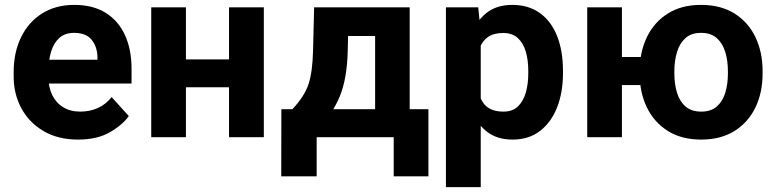

<svg xmlns="http://www.w3.org/2000/svg" viewBox="-20 -558 3155 781"><path d="M297.9 9.8Q215.8 9.8 157 -24.9Q98.1 -59.6 66.9 -117.7Q35.6 -175.8 35.6 -246.1V-265.1Q35.6 -344.7 65.7 -406.5Q95.7 -468.3 151.1 -503.2Q206.5 -538.1 282.2 -538.1Q358.4 -538.1 410.2 -505.6Q461.9 -473.1 488.5 -414.8Q515.1 -356.4 515.1 -278.3V-218.3H96.2V-314.9H376.5V-325.7Q375.5 -368.2 352.8 -396.2Q330.1 -424.3 281.3 -424.3Q244.1 -424.3 221.2 -403.6Q198.2 -382.8 187.5 -346.9Q176.8 -311 176.8 -265.1V-246.1Q176.8 -204.1 192.1 -172.1Q207.5 -140.1 236.6 -122.1Q265.6 -104 306.6 -104Q345.7 -104 378.2 -118.7Q410.6 -133.3 434.1 -163.1L503.9 -85.9Q478.5 -49.8 426.8 -20Q375 9.8 297.9 9.8Z M957 -316.4V-203.1H690.4V-316.4ZM736.3 -528.3V0H595.2V-528.3ZM1053.2 -528.3V0H911.6V-528.3Z M1257.8 -528.3H1398.9L1394.5 -353Q1392.1 -238.8 1362.3 -166.5Q1332.5 -94.2 1285.6 -54.9Q1238.8 -15.6 1184.1 0H1155.8L1154.3 -112.3L1169.4 -113.8Q1219.2 -167 1235.4 -217Q1251.5 -267.1 1253.4 -353ZM1295.9 -528.3H1646.5V0H1505.9V-411.6H1295.9ZM1124.5 -113.8H1722.7V159.2H1581.5V0H1268.1V159.2H1124Z M1935.5 -426.8V203.1H1793.9V-528.3H1925.3ZM2270 -270V-259.8Q2270 -182.6 2246.3 -121.8Q2222.7 -61 2177 -25.6Q2131.3 9.8 2064.9 9.8Q1999.5 9.8 1957.5 -24.9Q1915.5 -59.6 1892.1 -118.7Q1868.7 -177.7 1858.9 -251V-271.5Q1868.7 -348.6 1891.8 -408.9Q1915 -469.2 1956.8 -503.7Q1998.5 -538.1 2063.5 -538.1Q2130.4 -538.1 2176.5 -504.6Q2222.7 -471.2 2246.3 -410.9Q2270 -350.6 2270 -270ZM2128.9 -259.8V-270Q2128.9 -313.5 2118.7 -348.4Q2108.4 -383.3 2085.9 -403.6Q2063.5 -423.8 2026.9 -423.8Q1988.8 -423.8 1965.6 -408Q1942.4 -392.1 1931.2 -362.5Q1919.9 -333 1918 -292V-230Q1921.4 -175.3 1945.8 -139.6Q1970.2 -104 2027.8 -104Q2064.9 -104 2086.9 -125.2Q2108.9 -146.5 2118.9 -181.6Q2128.9 -216.8 2128.9 -259.8Z M2678.7 -326.2V-211.9H2390.6V-326.2ZM2509.8 -528.3V0H2368.7V-528.3ZM2582 -258.8V-269Q2582 -345.7 2611.3 -406.7Q2640.6 -467.8 2696.3 -502.9Q2752 -538.1 2831.5 -538.1Q2912.1 -538.1 2968 -502.9Q3023.9 -467.8 3053 -406.7Q3082 -345.7 3082 -269V-258.8Q3082 -181.6 3053 -121.1Q3023.9 -60.5 2968 -25.4Q2912.1 9.8 2832.5 9.8Q2752.4 9.8 2696.5 -25.4Q2640.6 -60.5 2611.3 -121.1Q2582 -181.6 2582 -258.8ZM2723.1 -269V-258.8Q2723.1 -215.8 2733.9 -180.7Q2744.6 -145.5 2768.6 -124.8Q2792.5 -104 2832.5 -104Q2872.1 -104 2895.8 -124.8Q2919.4 -145.5 2930.2 -180.7Q2940.9 -215.8 2940.9 -258.8V-269Q2940.9 -311 2930.2 -346.4Q2919.4 -381.8 2895.5 -403.1Q2871.6 -424.3 2831.5 -424.3Q2792 -424.3 2768.3 -403.1Q2744.6 -381.8 2733.9 -346.4Q2723.1 -311 2723.1 -269Z"/></svg>

Font: RobotoDEMO
Style: Regular
Weight: 400
Designer: Christian Robertson
Foundry: Google
Version: Version 2.136